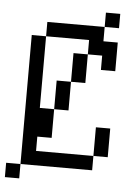

<svg xmlns="http://www.w3.org/2000/svg" viewBox="-53 -730 607 834"><g transform="rotate(5 250.0 -313.0)"><path d="M437.5 -625H375V-687.5H437.5ZM0 0H62.5V62.5H0ZM62.5 -562.5H125V-250H187.5V-125H125V-62.5H375V0H62.5ZM125 -625H375V-562.5H437.5V-437.5H375V-500H312.5V-562.5H125ZM187.5 -375H250V-250H187.5ZM250 -500H312.5V-375H250ZM375 -187.5H437.5V-62.5H375Z"/></g></svg>

Font: ChillBitmapSE 16px
Style: Regular
Weight: 400
Designer: Designed by Warren2060
Foundry: ChillType
Version: Version 1.000